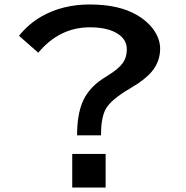

<svg xmlns="http://www.w3.org/2000/svg" viewBox="-20 -822 840 867"><path d="M306.2 -127H457V24.9H306.2ZM65.9 -660.2Q107.9 -713.4 166.5 -747.1Q261.7 -801.8 385.3 -801.8Q518.1 -801.8 599.6 -753.4Q650.9 -723.1 678.7 -680.2Q703.1 -642.1 703.1 -602.1Q703.1 -544.9 666 -499.5Q635.7 -462.9 574.2 -426.8Q478 -371.1 456.1 -327.1Q436 -287.6 436 -210.9H328.1Q328.1 -299.8 351.1 -357.4Q373 -412.1 425.3 -453.1Q438.5 -463.4 472.2 -484.4Q515.1 -511.2 533.7 -536.6Q552.7 -562.5 552.7 -599.6Q552.7 -649.4 499 -676.8Q455.1 -698.7 386.2 -698.7Q248.5 -698.7 152.8 -584Z"/></svg>

Font: FORM UDPGothic
Style: Bold
Weight: 700
Foundry: Pronama LLC
Version: Version 1.051